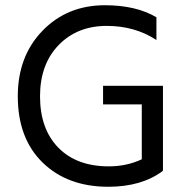

<svg xmlns="http://www.w3.org/2000/svg" viewBox="-20 -706 710 734"><path d="M603 -378V-56H602L603 -53Q522 8 394 8Q238 8 143 -84.5Q48 -177 48 -338Q48 -491 142.5 -588.5Q237 -686 381 -686Q500 -686 578 -640V-553Q496 -607 388 -607Q275 -607 204 -533.5Q133 -460 133 -338Q133 -213 203 -141.5Q273 -70 396 -70Q464 -70 522 -97V-307H374V-378Z"/></svg>

Font: Hind
Style: Regular
Weight: 400
Designer: Manushi Parikh, Satya Rajpurohit
Foundry: Indian Type Foundry
Version: Version 2.000;PS 1.0;hotconv 1.0.79;makeotf.lib2.5.61930